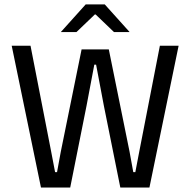

<svg xmlns="http://www.w3.org/2000/svg" viewBox="-20 -845 857 865"><path d="M164.6 0 32.7 -639H117.5L210.6 -161.6L228.2 -69.6H237L253.9 -161.6L347.6 -622.4H470.2L563.7 -161.5L580.4 -69.6H589.7L607.3 -161.5L700.3 -639H784.7L653.2 0H522.1L448.1 -367.7L412.9 -553.8H404.9L369.7 -367.7L296.3 0ZM366 -825.1H452L563 -701.7V-700.4H493.7L410.9 -779.7H407.1L324.3 -700.4H255V-701.7Z"/></svg>

Font: Anek Latin Medium
Style: Regular
Weight: 500
Designer: Yesha Goshar
Foundry: Ek Type
Version: Version 1.003